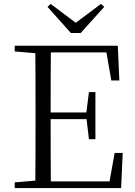

<svg xmlns="http://www.w3.org/2000/svg" viewBox="-20 -958 689 978"><path d="M238 -938 222 -923 341 -790H391L511 -923L494 -938L366 -842ZM547 -548H588L580 -725H55V-696L160 -687C161 -590 161 -490 161 -390V-335C161 -235 161 -136 160 -38L55 -29V0H597L605 -179H564L538 -34H239C238 -132 238 -232 238 -351H421L433 -249H466V-489H433L420 -385H238C238 -494 238 -595 239 -691H522Z"/></svg>

Font: Noto Serif JP Light
Style: Regular
Weight: 300
Designer: Ryoko NISHIZUKA 西塚涼子 (kana & ideographs); Frank Grießhammer (Latin, Greek & Cyrillic); Wenlong ZHANG 张文龙 (bopomofo); San
Foundry: Adobe
Version: Version 2.001;hotconv 1.1.0;makeotfexe 2.6.0